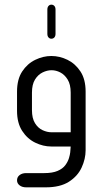

<svg xmlns="http://www.w3.org/2000/svg" viewBox="-20 -628 443 823"><path d="M183 -587Q183 -597 188 -602.5Q193 -608 200 -608Q208 -608 213 -602.5Q218 -597 218 -587V-483Q218 -473 213 -467.5Q208 -462 200 -462Q193 -462 188 -467.5Q183 -473 183 -483ZM283 0H200Q165 0 131 -16.5Q97 -33 75 -67Q53 -101 53 -153V-235Q53 -288 75 -321.5Q97 -355 131 -371.5Q165 -388 200 -388Q236 -388 269.5 -371.5Q303 -355 325 -321.5Q347 -288 347 -235V16Q347 53 330 90Q313 127 275.5 151Q238 175 176 175H92Q75 175 64 166.5Q53 158 53 145Q53 131 64 122.5Q75 114 92 114H170Q205 114 227 104.5Q249 95 260 80Q271 65 275.5 50Q280 35 281 25ZM283 -61V-231Q283 -266 270 -287Q257 -308 238.5 -317.5Q220 -327 201 -327Q182 -327 162.5 -317.5Q143 -308 130 -287Q117 -266 117 -231V-156Q117 -121 130 -100Q143 -79 162.5 -70Q182 -61 201 -61Z"/></svg>

Font: Beiruti
Style: Regular
Weight: 400
Designer: Arlette Boutros
Foundry: Boutros
Version: Version 1.41